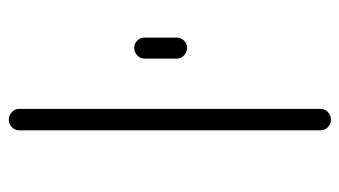

<svg xmlns="http://www.w3.org/2000/svg" viewBox="-192 -598 790 447"><g transform="rotate(-90 203.5 -375.0)"><path d="M123 -25V-725Q123 -736 130.5 -743Q138 -750 148 -750Q158 -750 165.5 -743Q173 -736 173 -725V-25Q173 -14 165.5 -7Q158 0 148 0Q138 0 130.5 -7Q123 -14 123 -25ZM290 -359V-434Q290 -444 297.5 -451Q305 -458 315 -458Q325 -458 332 -451Q339 -444 339 -434V-359Q339 -349 332 -342Q325 -335 315 -335Q305 -335 297.5 -342Q290 -349 290 -359Z"/></g></svg>

Font: Rounded Mplus 1c Light
Style: Regular
Weight: 300
Version: Version 1.059.20150529